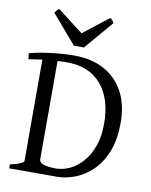

<svg xmlns="http://www.w3.org/2000/svg" viewBox="-93 -920 778 988"><g transform="rotate(10 296.5 -426.0)"><path d="M24.4 0V-21Q57.6 -27.8 76.4 -36.1Q95.2 -44.4 95.2 -50.8V-580.6Q76.2 -578.1 58.3 -575.4Q40.5 -572.8 24.4 -570.3L20 -600.6Q48.8 -608.9 88.4 -615.5Q127.9 -622.1 171.1 -626Q214.4 -629.9 252.9 -629.9Q343.8 -629.9 409.9 -594.2Q476.1 -558.6 512.2 -491.7Q548.3 -424.8 548.3 -330.1Q548.3 -238.8 522 -175.5Q495.6 -112.3 453.9 -73.5Q412.1 -34.7 364.3 -17.3Q316.4 0 272.9 0ZM262.2 -41Q295.9 -41 331.5 -57.4Q367.2 -73.7 397.5 -107.2Q427.7 -140.6 446.5 -191.4Q465.3 -242.2 465.3 -311Q465.3 -440.9 402.1 -514.9Q338.9 -588.9 221.2 -588.9Q196.8 -588.9 173.3 -587.4V-75.2Q173.3 -60.1 186.8 -53Q200.2 -45.9 220.7 -43.5Q241.2 -41 262.2 -41ZM242.7 -679.2 113.8 -829.1Q120.6 -838.9 124.3 -843.3Q127.9 -847.7 135.7 -852.1L270 -749L401.9 -852.1Q410.2 -847.7 413.6 -843.3Q417 -838.9 422.9 -829.1L294.9 -679.2Z"/></g></svg>

Font: David Libre
Style: Regular
Weight: 400
Designer: Ismar David, J. Victor Gaultney, Annie Olsen and Meir Sadan
Foundry: Monotype Imaging Inc. & SIL International
Version: Version 1.100; ttfautohint (v1.8.4.7-5d5b)